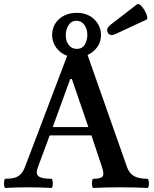

<svg xmlns="http://www.w3.org/2000/svg" viewBox="-40 -920 758 943"><path d="M-13 3Q-18 3 -19.5 -8Q-21 -19 -19.5 -30.5Q-18 -42 -13 -42Q12 -42 30 -46.5Q48 -51 61.5 -64.5Q75 -78 85 -106L290 -646Q256 -658 236 -686Q216 -714 216 -748Q216 -780 231.5 -804.5Q247 -829 274.5 -843Q302 -857 336 -857Q390 -857 423 -825Q456 -793 456 -748Q456 -714 437.5 -688.5Q419 -663 390 -650L584 -99Q595 -68 618.5 -55Q642 -42 683 -42Q689 -42 690.5 -30.5Q692 -19 690.5 -8Q689 3 683 3Q617 0 551 0Q485 0 419 3Q414 3 412.5 -8Q411 -19 412.5 -30.5Q414 -42 419 -42Q454 -42 463.5 -53Q473 -64 461 -99L409 -255H204L146 -98Q134 -67 149 -54.5Q164 -42 212 -42Q217 -42 218.5 -30.5Q220 -19 218.5 -8Q217 3 212 3Q155 0 100 0Q43 0 -13 3ZM219 -296H394L313 -532H305ZM336 -680Q365 -680 377 -702Q389 -724 389 -748Q389 -777 374.5 -797.5Q360 -818 336 -818Q310 -818 296.5 -796Q283 -774 283 -748Q283 -717 298 -698.5Q313 -680 336 -680ZM509 -748Q492 -748 487 -765.5Q482 -783 505 -800L632 -898Q640 -904 650.5 -894.5Q661 -885 670 -869.5Q679 -854 682.5 -840Q686 -826 678 -823L532 -755Q525 -752 519.5 -750Q514 -748 509 -748Z"/></svg>

Font: Junicode VF
Style: Regular
Weight: 400
Designer: Peter S. Baker
Version: Version 2.213